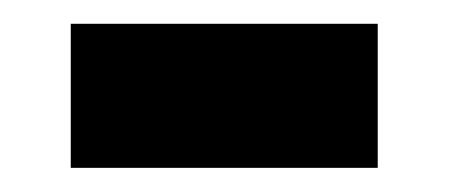

<svg xmlns="http://www.w3.org/2000/svg" viewBox="-20 -339 373 159"><path d="M38.6 -200V-319.3H292.8V-200Z"/></svg>

Font: Ramabhadra
Style: Regular
Weight: 400
Designer: Purushoth Kumar Guthula
Foundry: Andhrapradesh Society for Knowledge Networks
Version: Version 1.0.5; ttfautohint (vUNKNOWN) -l 7 -r 28 -G 50 -x 13